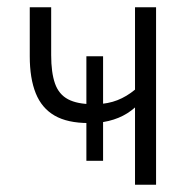

<svg xmlns="http://www.w3.org/2000/svg" viewBox="-20 -509 530 529"><path d="M352 0V-213Q332 -195 306.5 -184.5Q281 -174 251 -171L264 -183V-66H218V-183L224 -170Q166 -170 130.5 -190.5Q95 -211 78.5 -252Q62 -293 62 -354V-489H121V-357Q121 -309 131.5 -279Q142 -249 167.5 -235.5Q193 -222 236 -222L218 -213V-354H264V-213L247 -222Q278 -223 303.5 -233Q329 -243 352 -262V-489H410V0Z"/></svg>

Font: Nunito Sans 10pt Condensed Light
Style: Regular
Weight: 300
Width: 3
Designer: Vernon Adams
Foundry: Vernon Adams
Version: Version 3.101;gftools[0.9.27]